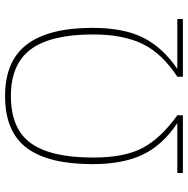

<svg xmlns="http://www.w3.org/2000/svg" viewBox="-12 -730 742 758"><g transform="rotate(-90 359.0 -351.0)"><path d="M190 -22H252Q166 -79 128 -157.5Q90 -236 90 -357Q90 -531 154 -616.5Q218 -702 359 -702Q497 -702 562.5 -616Q628 -530 628 -357Q628 -234 589.5 -157Q551 -80 466 -22H528H663V0H435V-22Q527 -82 564.5 -159Q602 -236 602 -355Q602 -521 543.5 -600Q485 -679 359 -679Q230 -679 173 -600.5Q116 -522 116 -354Q116 -230 154.5 -158Q193 -86 283 -22V0H55V-22Z"/></g></svg>

Font: Exo 2.0 Thin
Style: Regular
Weight: 250
Designer: Natanael Gama
Version: Version 1.001;PS 001.001;hotconv 1.0.70;makeotf.lib2.5.58329